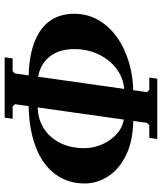

<svg xmlns="http://www.w3.org/2000/svg" viewBox="46 -756 710 843"><g transform="rotate(90 401.5 -335.0)"><path d="M232 0 237 -35H293L303 -45L385 -625L375 -635H321L326 -670H591L586 -635H530L520 -625L438 -45L448 -35H502L497 0ZM332 -105Q235 -105 170 -129Q105 -153 73 -197.5Q41 -242 41 -305Q41 -363 68 -410.5Q95 -458 143 -492.5Q191 -527 255.5 -546Q320 -565 396 -565L381 -525Q332 -525 289.5 -496Q247 -467 221.5 -417Q196 -367 196 -305Q196 -232 237 -188.5Q278 -145 347 -145ZM432 -105 447 -145Q500 -145 541.5 -170Q583 -195 607 -241.5Q631 -288 631 -350Q631 -391 613 -431Q595 -471 561.5 -498Q528 -525 481 -525L496 -565Q595 -565 659.5 -534Q724 -503 755 -454Q786 -405 786 -352Q786 -293 761 -247Q736 -201 690 -169.5Q644 -138 578.5 -121.5Q513 -105 432 -105Z"/></g></svg>

Font: Brygada 1918
Style: Bold Italic
Weight: 700
Italic angle: -8°
Designer: Mateusz Machalski | Borys Kosmynka | Przemek Hoffer
Foundry: NIEPODLEGLA 2018
Version: Version 3.006